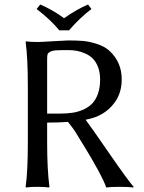

<svg xmlns="http://www.w3.org/2000/svg" viewBox="-20 -832 640 855"><path d="M244.1 -696.8Q207.5 -742.2 143.1 -792L159.2 -812Q218.3 -786.1 265.1 -751Q322.8 -791 372.1 -812L387.2 -792Q336.9 -753.9 287.1 -696.8ZM189.9 -286.1V-200.2Q189.9 -75.2 200.2 0L198.2 2.9Q179.7 0 147 0Q114.3 0 96.2 2.9L94.2 0Q104 -67.9 104 -200.2V-444.8Q104 -573.7 94.2 -645L96.2 -647.9Q114.3 -645 147 -645Q162.6 -645 216.6 -648.4Q270.5 -651.9 282.2 -651.9Q322.3 -651.9 349.6 -649.7Q377 -647.5 411.9 -636.2Q446.8 -625 469.2 -604Q522 -554.2 522 -479Q522 -421.4 494.1 -380.6Q466.3 -339.8 421.9 -317.9Q399.9 -306.6 361.3 -298.8Q384.8 -267.6 466.1 -149.7Q547.4 -31.7 575.2 0L573.2 2.9Q553.2 0 513.2 0Q472.2 0 453.1 2.9Q445.3 -21.5 416.3 -75Q387.2 -128.4 357.9 -175.8L339.8 -205.1L320.8 -236.3Q314.5 -247.1 303.5 -262.2Q292.5 -277.3 282.7 -289.1Q242.2 -286.1 189.9 -286.1ZM283.2 -608.9Q247.6 -608.9 230.5 -607.9Q213.4 -606.9 203.1 -601.3Q192.9 -595.7 191.4 -588.6Q189.9 -581.5 189.9 -564.9V-326.2H248Q278.8 -326.2 304 -330.1Q329.1 -334 352.3 -344.5Q375.5 -355 391.4 -371.8Q407.2 -388.7 416.5 -415.5Q425.8 -442.4 425.8 -478Q425.8 -509.3 416.7 -533Q407.7 -556.6 393.6 -570.8Q379.4 -585 359.6 -593.8Q339.8 -602.5 321.5 -605.7Q303.2 -608.9 283.2 -608.9Z"/></svg>

Font: Linux Biolinum G
Style: Regular
Weight: 400
Designer: Philipp H. Poll
Foundry: Philipp H. Poll
Version: Version 1.1.0 ; ttfautohint (v1.6)